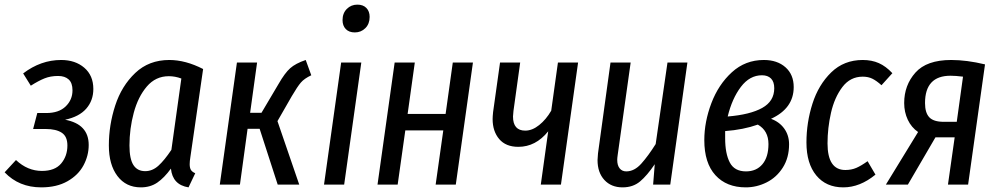

<svg xmlns="http://www.w3.org/2000/svg" viewBox="-25 -797 4309 829"><path d="M378 -413Q378 -363 347.5 -328Q317 -293 256 -280Q358 -261 358 -171Q358 -125 335.5 -83Q313 -41 266.5 -14.5Q220 12 153 12Q57 12 -5 -53L44 -106Q94 -59 156 -59Q212 -59 239 -91Q266 -123 266 -169Q266 -208 241.5 -224Q217 -240 173 -240H118L136 -309H175Q229 -309 258.5 -337.5Q288 -366 288 -407Q288 -439 271.5 -454Q255 -469 226 -469Q193 -469 167 -458.5Q141 -448 108 -427L75 -480Q151 -538 239 -538Q300 -538 339 -504.5Q378 -471 378 -413Z M852 -499 797 -119Q794 -101 794 -88Q794 -73 799 -64Q804 -55 818 -49L789 12Q720 1 713 -69Q684 -29 654 -8.5Q624 12 583 12Q519 12 482 -37Q445 -86 445 -169Q445 -257 472.5 -341.5Q500 -426 559 -482Q618 -538 706 -538Q776 -538 852 -499ZM534 -169Q534 -111 551 -84.5Q568 -58 602 -58Q633 -58 659 -81.5Q685 -105 715 -150L758 -458Q731 -468 704 -468Q647 -468 609 -423.5Q571 -379 552.5 -310Q534 -241 534 -169Z M1319 -472Q1289 -458 1274 -440.5Q1259 -423 1235 -382L1173 -274L1267 0H1174L1096 -241H1044L1011 0H924L998 -527H1085L1055 -310H1104L1178 -435Q1205 -482 1228 -502.5Q1251 -523 1295 -538Z M1461 0H1374L1448 -527H1535ZM1454 -710Q1454 -740 1472.5 -758.5Q1491 -777 1518 -777Q1543 -777 1557 -762.5Q1571 -748 1571 -724Q1571 -694 1552.5 -675.5Q1534 -657 1507 -657Q1482 -657 1468 -671.5Q1454 -686 1454 -710Z M1889 -234H1725L1692 0H1605L1679 -527H1766L1735 -305H1899L1930 -527H2017L1943 0H1856Z M2397 0H2310L2342 -230Q2288 -163 2213 -163Q2159 -163 2130.5 -196.5Q2102 -230 2102 -283Q2102 -293 2104 -313L2134 -527H2221L2192 -318Q2190 -300 2190 -294Q2190 -233 2243 -233Q2273 -233 2303 -257Q2333 -281 2355 -319L2384 -527H2471Z M2555 -106Q2555 -115 2557 -135L2611 -527H2698L2642 -128Q2640 -114 2640 -107Q2640 -83 2650.5 -70Q2661 -57 2679 -57Q2714 -57 2744 -90.5Q2774 -124 2806 -175L2857 -527H2943L2869 0H2795L2802 -88Q2769 -39 2738.5 -13.5Q2708 12 2663 12Q2614 12 2584.5 -20Q2555 -52 2555 -106Z M3402 -421Q3402 -329 3304 -284Q3340 -271 3361 -242Q3382 -213 3382 -174Q3382 -116 3355 -73.5Q3328 -31 3285 -9.5Q3242 12 3195 12Q3112 12 3064 -40.5Q3016 -93 3016 -192Q3016 -271 3046.5 -351.5Q3077 -432 3135 -485Q3193 -538 3273 -538Q3331 -538 3366.5 -506.5Q3402 -475 3402 -421ZM3117 -294Q3214 -302 3266 -331Q3318 -360 3318 -416Q3318 -444 3304 -458Q3290 -472 3265 -472Q3212 -472 3174 -422Q3136 -372 3117 -294ZM3106 -231V-200Q3106 -134 3126 -95.5Q3146 -57 3196 -57Q3241 -57 3267 -88Q3293 -119 3293 -175Q3293 -233 3247 -259Q3185 -237 3106 -231Z M3828 -481 3781 -429Q3760 -448 3742 -457Q3724 -466 3700 -466Q3646 -466 3612 -421Q3578 -376 3563 -310Q3548 -244 3548 -178Q3548 -63 3625 -63Q3651 -63 3672 -72Q3693 -81 3721 -101L3755 -43Q3688 12 3616 12Q3542 12 3499.5 -39.5Q3457 -91 3457 -182Q3457 -268 3483 -349.5Q3509 -431 3564 -484.5Q3619 -538 3700 -538Q3739 -538 3769.5 -524.5Q3800 -511 3828 -481Z M4228 -519 4155 0H4068L4097 -204H4014L3895 0H3800L3939 -227Q3910 -247 3894.5 -280Q3879 -313 3879 -352Q3879 -429 3927.5 -483.5Q3976 -538 4082 -538Q4149 -538 4228 -519ZM3969 -352Q3969 -310 3987.5 -290.5Q4006 -271 4050 -271H4106L4133 -466Q4101 -470 4079 -470Q3969 -470 3969 -352Z"/></svg>

Font: Fira Sans Compressed
Style: Italic
Weight: 400
Width: 1
Italic angle: -8°
Designer: bBox Type GmbH & Carrois Corporate GbR & Edenspiekermann AG
Foundry: bBox Type GmbH & Carrois Corporate GbR & Edenspiekermann AG
Version: Version 4.301